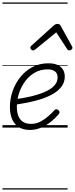

<svg xmlns="http://www.w3.org/2000/svg" viewBox="-20 -1030 605 1550"><path d="M221 19Q168 19 132 -3.5Q96 -26 78 -67.5Q60 -109 60 -165Q60 -233 82.5 -296.5Q105 -360 146.5 -410.5Q188 -461 244.5 -490Q301 -519 370 -519Q418 -519 447 -504.5Q476 -490 489.5 -466Q503 -442 503 -412Q503 -365 475.5 -329.5Q448 -294 403 -269Q358 -244 304 -227.5Q250 -211 195.5 -200.5Q141 -190 94 -183L99 -229Q141 -234 188.5 -243Q236 -252 281 -265.5Q326 -279 363.5 -298.5Q401 -318 423 -344.5Q445 -371 445 -405Q445 -438 423.5 -454Q402 -470 364 -470Q307 -470 261.5 -444Q216 -418 183.5 -374.5Q151 -331 133.5 -277Q116 -223 116 -169Q116 -125 128 -94Q140 -63 165.5 -46.5Q191 -30 231 -30Q272 -30 307 -48.5Q342 -67 370.5 -92.5Q399 -118 419 -140Q427 -149 436 -148Q445 -147 452 -140Q459 -134 460.5 -126.5Q462 -119 454 -108Q427 -76 391 -47Q355 -18 312 0.5Q269 19 221 19ZM247 -623Q239 -623 232 -630Q225 -637 225 -645Q225 -650 227.5 -654Q230 -658 234 -662L415 -825Q423 -832 430 -834.5Q437 -837 445 -837Q452 -837 458.5 -834Q465 -831 469 -823L559 -660Q562 -655 563.5 -651Q565 -647 565 -644Q565 -635 556 -629Q547 -623 540 -623Q534 -623 529.5 -626Q525 -629 522 -634L434 -769L269 -634Q262 -629 257.5 -626Q253 -623 247 -623ZM0 490H526V500H0ZM0 -20H526V0H0ZM0 -505H526V-500H0ZM0 -1010H526V-1000H0Z"/></svg>

Font: Playwrite US Trad Guides
Style: Regular
Weight: 400
Designer: Veronika Burian, José Scaglione
Foundry: TypeTogether
Version: Version 1.003